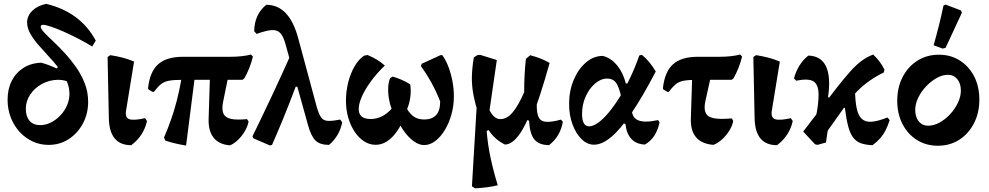

<svg xmlns="http://www.w3.org/2000/svg" viewBox="-20 -763 5257 1021"><path d="M238.1 7.5Q192.8 7.5 153.4 -10.9Q113.9 -29.3 84.2 -61.8Q54.4 -94.3 37.4 -138.1Q20.3 -181.9 20.3 -232.8Q20.3 -289.5 42.4 -333.1Q64.5 -376.7 105.2 -402.3Q145.9 -427.9 199.7 -429.5Q221.6 -423.4 241.4 -416Q261.3 -408.5 281 -399.2L302.3 -421.8L361 -319.3Q343.6 -329 326.8 -333.9Q310 -338.7 288.1 -338.7Q241.6 -337.8 202.8 -316.5Q164 -295.2 140.7 -260.2Q117.3 -225.3 117.3 -183.9Q117.3 -143.5 137.3 -120.5Q157.3 -97.6 193.3 -97.6Q223.2 -97.6 251 -111.6Q278.8 -125.7 301.2 -149.4Q323.6 -173.2 336.5 -202.9Q349.3 -232.6 349.3 -263.9Q349.3 -301.4 332.9 -336Q316.5 -370.6 291 -402.7Q265.4 -434.9 236.9 -465.4Q208.4 -496 182.9 -525.6Q157.4 -555.3 140.9 -584.5Q124.5 -613.7 124.1 -643.3Q124.1 -679 152.2 -706.3Q180.4 -733.6 226.4 -742.5Q408.3 -698.1 489.2 -547L470.4 -515.8Q434.6 -537.6 394.8 -558.1Q354.9 -578.6 317.7 -595.1Q280.6 -611.5 251.4 -621.3Q222.3 -631.1 208.6 -631.1Q196.5 -631.1 196.5 -620Q197.1 -609.5 215.4 -589.9Q233.8 -570.4 262.5 -543.4Q291.2 -516.4 323.2 -482Q355.1 -447.6 383.8 -406.9Q412.5 -366.2 430.6 -320Q448.7 -273.7 448.7 -222.3Q448.7 -158.4 420.9 -106.3Q393 -54.3 345.7 -23.4Q298.4 7.5 238.1 7.5Z M678 9.1Q562.1 9.1 558.8 -133.2L552.1 -460.1L566.5 -469.7Q599.9 -464.7 631.2 -456.6Q662.5 -448.5 692.9 -435.7L649.9 -171.9Q644.9 -136.8 668.4 -129Q691.8 -121.3 751.6 -134.6L761.6 -119.4Q744.3 -40.5 678 9.1Z M791.3 -274.5 769.2 -287.5 767.3 -294.5Q776.8 -381.8 821.2 -421.4Q865.6 -461 952.7 -461H1202.5Q1269.1 -461 1314.7 -473L1324.9 -462.3Q1317.1 -429.8 1305.7 -401.5Q1294.4 -373.1 1279.5 -346.4L1269.1 -338.5H949.5Q905.1 -338.5 879.3 -333.9Q853.5 -329.3 836.5 -315.8Q819.4 -302.3 798.3 -274.5ZM969.5 11.2Q941.3 6.5 914.2 0.2Q887 -6.1 859.3 -15.2L852.1 -31.5Q934.8 -220.7 955.2 -424.5L1024.2 -418.9ZM1202.4 9.9Q1144.2 5 1115.7 -30.9Q1087.3 -66.7 1089.4 -131.8L1098.4 -417.8H1206.4L1166.3 -220.9Q1158.5 -182.1 1167.8 -159.9Q1177.1 -137.7 1207.8 -130.9Q1238.5 -124.1 1293.3 -129.6L1302 -117.2Q1297.4 -91.3 1281.8 -65Q1266.2 -38.8 1245.3 -18.7Q1224.4 1.3 1202.4 9.9Z M1729.8 7.5Q1682.3 7.5 1658.3 -15.2Q1634.4 -37.9 1617.8 -98.1L1497.1 -532Q1486.1 -571.4 1469.4 -588.2Q1452.8 -605.1 1423.5 -602.8Q1394.3 -600.5 1344.6 -582.7L1331.7 -597.1Q1333.3 -687.4 1396.1 -737.5Q1457.5 -737.5 1499.6 -693.1Q1541.8 -648.6 1565.8 -559.7L1664.5 -193.9Q1675.1 -156.5 1687.1 -139.3Q1699 -122 1722.4 -120.3Q1745.8 -118.7 1788.7 -127.4L1799.9 -112.8Q1792.7 -76.1 1774.5 -45.3Q1756.2 -14.4 1729.8 7.5ZM1415.5 10.5 1326.4 -27.8 1322.8 -38.5Q1381.8 -159.3 1431.5 -265.5Q1481.1 -371.6 1525 -470.1L1595.3 -301.6H1552.2Q1518.7 -212.3 1487.5 -136.1Q1456.2 -59.9 1426.7 7.4Z M1934.7 -470.4Q1962.7 -459 1984.9 -445.2Q2007.1 -431.5 2026.4 -414.4Q1985.7 -375.7 1954.3 -333.1Q1922.8 -290.5 1905.1 -251.3Q1887.5 -212 1887.5 -183Q1887.5 -157.3 1903 -143.7Q1918.6 -130.1 1951.3 -130.1Q1981.7 -130.1 2010.5 -144.1Q2039.2 -158.1 2062.4 -185.2Q2052.4 -210.3 2047.6 -241.5Q2042.8 -272.6 2044.6 -301.8Q2046.4 -330.9 2054.9 -347.9L2068.1 -355.7Q2091.3 -349.2 2113.5 -339.6Q2135.7 -330.1 2161.2 -314.7Q2166.5 -282.9 2162.3 -248.8Q2158.1 -214.7 2145 -183.2Q2161.7 -154.8 2183.2 -141.2Q2204.7 -127.6 2235.9 -127.6Q2277.2 -127.6 2299 -150.9Q2320.7 -174.3 2320.7 -223.4Q2300.9 -274.7 2275 -321.9Q2249.1 -369 2218 -411.9L2223 -424.2L2322.5 -469.7H2331.9Q2351.5 -443 2365.1 -406.5Q2378.8 -370 2386.2 -329.7Q2393.6 -289.4 2393.6 -250.4Q2393.6 -200.8 2380.6 -154.2Q2367.5 -107.6 2345.3 -71.2Q2323.1 -34.9 2294.8 -13.2Q2266.4 8.4 2235.2 8.4Q2208.9 8.4 2180.8 -11.4Q2152.7 -31.2 2126.4 -68.2Q2100.2 -105.2 2078.4 -158.2L2134 -149Q2106.2 -75.4 2065.8 -34.2Q2025.4 7 1977.4 7Q1944.7 7 1916.1 -11.5Q1887.5 -30 1865.8 -62.6Q1844.2 -95.2 1831.9 -137.3Q1819.7 -179.4 1819.7 -227.2Q1819.7 -277.3 1831.7 -325.2Q1843.8 -373.2 1866 -411.1Q1888.2 -449 1916.6 -467.3Z M2665 5.6Q2611 -20.7 2578.2 -71.7L2523.8 -43.6L2571.4 -202.9Q2587.3 -163.2 2604 -146.4Q2620.6 -129.6 2640.9 -129.6Q2676.8 -129.6 2707 -166.5Q2737.3 -203.3 2767.3 -272.4Q2767.4 -324.1 2769.9 -369Q2772.4 -413.8 2776.7 -450.1L2799.6 -469.3Q2827.5 -462 2852.8 -452.3Q2878.2 -442.5 2902.8 -428.4Q2876.4 -333.5 2851.1 -256.6Q2825.8 -179.6 2799.1 -118.9L2784.1 -124.3Q2764.9 -81.3 2744.7 -52.2Q2724.4 -23.1 2704.4 -8.7Q2684.4 5.6 2665 5.6ZM2506.1 238.6 2489.6 227.6 2519.5 -275.3 2527.7 -144Q2507.2 -209.1 2497.8 -258.1Q2488.3 -307.2 2489.3 -353.8Q2490.3 -400.4 2499.7 -457.9L2520.6 -470.9H2534.6L2621.9 -443.8L2567.7 -69.6Q2573.4 4.9 2588.9 76.8Q2604.3 148.8 2626.9 222.2Q2600.4 228.9 2568.8 232.9Q2537.3 236.9 2506.1 238.6ZM2900.1 8.7Q2846.5 8.7 2821.7 -21.3Q2797 -51.4 2793.1 -122.7L2787.6 -242.3L2836.1 -280.5L2834.4 -203.5Q2833.9 -160.6 2844.7 -138.9Q2855.6 -117.3 2884 -115.2Q2912.5 -113.1 2963.5 -127L2973 -115.4Q2966.5 -77.3 2948.6 -46.4Q2930.6 -15.6 2900.1 8.7Z M3138.9 6.4Q3102.8 6.4 3072.8 -22.9Q3042.7 -52.1 3024.5 -101.5Q3006.3 -150.9 3006.3 -209.6Q3006.3 -280.4 3030.8 -338.2Q3055.2 -395.9 3095.9 -430.8Q3136.6 -465.7 3185.6 -465.7Q3229 -454.9 3261.4 -415.5Q3293.9 -376.2 3308 -319.1L3370.5 -319.6L3290.3 -212.3Q3279.2 -279.8 3262.5 -312.5Q3245.8 -345.2 3208.9 -345.2Q3175.1 -345.2 3144.2 -318.7Q3113.3 -292.1 3094.2 -249.4Q3075.2 -206.6 3075.2 -157.8Q3075.2 -91.2 3113 -91.2Q3134.4 -91.2 3161.5 -110.9Q3188.6 -130.5 3218 -166Q3247.4 -201.5 3276.7 -248.8Q3306 -296 3332.4 -352.2Q3358.8 -408.3 3379.5 -468L3392.9 -471.7Q3414.8 -454.1 3432.4 -432.8Q3450.1 -411.6 3467.1 -382.9Q3398.6 -251.1 3340.1 -164.6Q3281.6 -78.2 3231.9 -35.9Q3182.2 6.4 3138.9 6.4ZM3409.4 5.7Q3364 3.7 3337.9 -23.7Q3311.7 -51.2 3306.2 -102.9L3283.6 -114L3340.5 -219.4L3339.5 -191.2Q3337.5 -140.3 3371.3 -124.4Q3405.1 -108.5 3479.7 -124.4L3487.3 -112.8Q3470 -28.3 3409.4 5.7Z M3773.3 7.3Q3711.5 2.3 3681.4 -33.1Q3651.2 -68.5 3653.9 -134.1L3662.9 -421H3774.3L3730.7 -223.6Q3722.3 -183.8 3733 -161.9Q3743.6 -140 3777.5 -134Q3811.4 -128 3871.5 -133.4L3879.1 -119.9Q3874.5 -94 3858.2 -68Q3841.9 -42 3819.6 -21.6Q3797.2 -1.3 3773.3 7.3ZM3529.3 -274.5 3507.2 -287.5 3505.3 -294.5Q3514.8 -381.8 3559.2 -421.4Q3603.6 -461 3690.7 -461H3803.7Q3870.2 -461 3915.8 -473L3926.1 -462.3Q3918.3 -429.8 3906.9 -401.5Q3895.5 -373.1 3880.6 -346.4L3870.3 -338.5H3687.5Q3643.1 -338.5 3617.3 -333.9Q3591.5 -329.3 3574.5 -315.8Q3557.4 -302.3 3536.3 -274.5Z M4112 9.1Q3996.1 9.1 3992.8 -133.2L3986.1 -460.1L4000.5 -469.7Q4033.9 -464.7 4065.2 -456.6Q4096.5 -448.5 4126.9 -435.7L4083.9 -171.9Q4078.9 -136.8 4102.4 -129Q4125.8 -121.3 4185.6 -134.6L4195.6 -119.4Q4178.3 -40.5 4112 9.1Z M4327.8 7.5 4313.9 4.1 4251.2 -63.4 4418.4 -282.1Q4467.3 -345.2 4500.8 -382.4Q4534.3 -419.6 4562.8 -440.2Q4591.2 -460.9 4623.4 -473Q4642.7 -454.6 4657.4 -435.1Q4672.1 -415.6 4683.3 -392.4L4679.5 -377.3Q4640.2 -358.6 4605.3 -334.2Q4570.4 -309.9 4540.3 -279.7Q4510.3 -249.5 4484.7 -213.4ZM4326.8 7.5 4293.9 -40.1Q4314.6 -116.2 4323.8 -167.4Q4332.9 -218.7 4332.9 -259.4Q4332.9 -312.9 4306.3 -330Q4279.7 -347.1 4213.5 -333.9L4202.2 -346.4Q4212.1 -383.4 4231.2 -414.2Q4250.3 -445 4278.6 -467.4Q4346.5 -465.6 4372.7 -409.7Q4399 -353.8 4383.2 -246.2L4406.6 -238.4L4372.2 -5.3ZM4620 9.2Q4582.1 7.5 4557.1 -1.7Q4532.1 -11 4516.2 -32.6Q4500.2 -54.2 4490.2 -92Q4480.3 -129.8 4472.8 -188.4L4465.7 -192.3L4526.6 -291Q4527.2 -226.6 4535.6 -187.3Q4543.9 -148 4563.2 -130.6Q4582.5 -113.1 4615.7 -115.8Q4649 -118.4 4699.4 -138.3L4711 -124.6Q4701 -92.3 4688.7 -68.9Q4676.4 -45.5 4660 -27.1Q4643.6 -8.7 4620 9.2Z M4967.2 12Q4904.8 12 4856 -18.6Q4807.2 -49.3 4779.3 -103.2Q4751.3 -157.2 4751.3 -226.8Q4751.3 -297.8 4779.7 -353.1Q4808.2 -408.5 4858.5 -440.3Q4908.8 -472.1 4972.9 -472.1Q5035.4 -472.1 5083.6 -441.5Q5131.9 -410.9 5159.9 -357.4Q5187.9 -303.9 5187.9 -233.3Q5187.9 -163.3 5159.4 -107.7Q5131 -52.1 5081.4 -20Q5031.8 12 4967.2 12ZM4915.7 -94.5Q4945.3 -94.5 4976 -111.2Q5006.6 -127.9 5032.2 -155.3Q5057.9 -182.7 5073.7 -216Q5089.6 -249.2 5089.6 -281.4Q5089.6 -318.9 5070.7 -342Q5051.9 -365.2 5020.3 -365.2Q4991.7 -365.2 4961.4 -348.3Q4931 -331.3 4905.1 -304.2Q4879.2 -277 4863.1 -244Q4846.9 -211 4846.9 -178.8Q4846.9 -140.3 4865.8 -117.4Q4884.6 -94.5 4915.7 -94.5ZM4992.9 -504.7 4944.7 -522.3Q4959.7 -575 4972.9 -627.4Q4986.1 -679.8 4997.1 -733.5L5008.4 -738.6L5089.8 -707.7L5095.1 -695.4L5008.2 -508.5Z"/></svg>

Font: Alegreya
Style: Regular
Weight: 400
Designer: Juan Pablo del Peral
Foundry: Huerta Tipografica
Version: Version 2.009